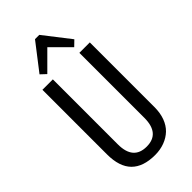

<svg xmlns="http://www.w3.org/2000/svg" viewBox="-286 -1002 1080 1080"><g transform="rotate(-45 254.5 -461.5)"><path d="M255 8Q161 8 113.5 -40Q66 -88 66 -186V-700H149V-183Q149 -121 175.5 -90Q202 -59 255 -59Q360 -59 360 -183V-700H443V-186Q443 -139 429.5 -102.5Q416 -66 391 -42Q366 -18 331 -5Q296 8 255 8ZM116 -773 238 -931H272L394 -774L362 -743L239 -866H271L148 -743Z"/></g></svg>

Font: Pathway Extreme Condensed
Style: Regular
Weight: 400
Width: 3
Version: Version 1.001;gftools[0.9.26]